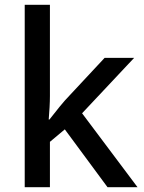

<svg xmlns="http://www.w3.org/2000/svg" viewBox="-20 -780 599 800"><path d="M188 -380Q188 -359 186.5 -332Q185 -305 183 -282H186Q194 -292 205.5 -306.5Q217 -321 229 -336Q241 -351 251 -362L416 -539H539L322 -308L553 0H428L250 -241L188 -189V0H83V-760H188Z"/></svg>

Font: Noto Sans Devanagari Medium
Style: Regular
Weight: 500
Version: Version 2.003